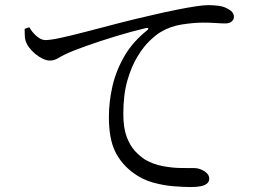

<svg xmlns="http://www.w3.org/2000/svg" viewBox="-20 -731 1040 752"><path d="M95 -624.2 76.5 -618Q77.2 -606.8 77 -595.3Q76.7 -583.8 79.9 -572.3Q83.8 -559.2 93.6 -545.7Q103.5 -532.2 117.6 -520.3Q131.6 -508.5 147 -501.2Q162.4 -493.8 175.9 -493.8Q192 -493.8 207.1 -502.9Q222.3 -512 236.7 -518.8Q267.5 -533.3 319.8 -551.7Q372 -570.2 433.6 -589Q495.3 -607.8 550.5 -620.8Q559.3 -622.8 560.6 -619.7Q561.9 -616.6 556.5 -612.4Q500.3 -567.9 467.3 -511.2Q434.4 -454.4 420.4 -393.3Q406.5 -332.1 406.5 -273.1Q406.5 -188.1 430.7 -138.3Q454.9 -88.4 501.8 -54.1Q535.8 -28.4 577.1 -16.7Q618.3 -5 658.3 -1.7Q698.2 1.6 727 1.6Q750 1.6 765.9 -1.5Q781.8 -4.6 790.7 -12.1Q799.5 -19.6 799.5 -31.3Q799.5 -43.8 789.9 -52.9Q780.4 -62 767.1 -67.3Q753.8 -72.6 741.7 -72.6Q722 -72.6 688.4 -73Q654.8 -73.4 617.8 -80.3Q580.7 -87.1 547.6 -106.2Q527.7 -119 508.3 -139.9Q489 -160.9 476 -195.7Q463 -230.5 463 -284.9Q463 -360.3 478.9 -415.7Q494.9 -471 518.4 -509.5Q541.9 -548 566.6 -571.5Q591.2 -594.9 607.9 -604.7Q645.7 -628 692.7 -635.2Q739.6 -642.4 775.7 -642.4Q804 -642.4 825.8 -640.8Q847.5 -639.2 862.4 -639.2Q878.7 -639.2 887.4 -646.9Q896.2 -654.6 896.2 -664.9Q896.2 -675.7 889.1 -683.9Q882.1 -692.1 865.6 -699.8Q853.7 -706 834.3 -708.5Q814.8 -710.9 794.8 -710.9Q778.2 -710.9 746.9 -706.2Q715.6 -701.6 670.7 -692.6Q625.8 -683.7 567.7 -669.9Q506 -656 441.9 -639.4Q377.8 -622.7 320.4 -607.7Q263.1 -592.7 220.2 -583.3Q177.3 -574 158 -574Q141 -574 123.1 -589.6Q105.2 -605.2 95 -624.2Z"/></svg>

Font: Noto Serif HK
Style: Regular
Weight: 200
Designer: Ryoko NISHIZUKA 西塚涼子 (kana & ideographs); Frank Grießhammer (Latin, Greek & Cyrillic); Wenlong ZHANG 张文龙 (bopomofo); San
Foundry: Adobe
Version: Version 2.001;hotconv 1.1.0;makeotfexe 2.6.0